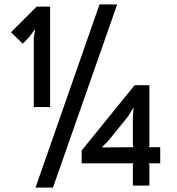

<svg xmlns="http://www.w3.org/2000/svg" viewBox="-20 -840 801 870"><path d="M706 -100H652L657 -95V1H582V-95L586 -100H350V-158L590 -454H657V-180L653 -173H706ZM511 -820 220 10H141L431 -820ZM207 -355H133V-666L139 -707H138L114 -674L83 -642L30 -694L146 -810H207ZM586 -173 582 -180V-311L585 -350H583L560 -312L469 -200L443 -174V-172Z"/></svg>

Font: TypoPRO Sinkin Sans
Style: 400 Regular
Weight: 400
Designer: Keith Bates
Foundry: K-Type
Version: Sinkin Sans (version 1.0)  by Keith Bates   •   © 2014   www